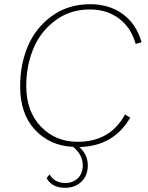

<svg xmlns="http://www.w3.org/2000/svg" viewBox="-20 -690 704 914"><path d="M408 -645Q313 -645 242.5 -592Q172 -539 138.5 -457.5Q105 -376 105 -281Q105 -159 175 -87Q245 -15 349 -15Q505 -15 575 -145L600 -130Q521 6 358 10Q398 47 398 97Q398 146 367.5 175Q337 204 290 204Q227 204 202 158L216 140Q239 181 291 181Q328 181 351 158Q374 135 374 97Q374 47 328 9Q218 4 147.5 -71Q77 -146 76 -275Q75 -380 112 -468.5Q149 -557 226.5 -613.5Q304 -670 410 -670Q500 -670 564.5 -623Q629 -576 654 -489L626 -481Q603 -560 545.5 -602.5Q488 -645 408 -645Z"/></svg>

Font: Elaine Sans ExtraLight
Style: Italic
Weight: 275
Italic angle: -13°
Designer: Wei Huang
Foundry: Wei Huang
Version: Version 2.001;December 24, 2019;FontCreator 12.0.0.2547 64-b